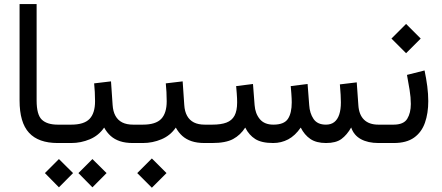

<svg xmlns="http://www.w3.org/2000/svg" viewBox="-20 -692 2141 929"><path d="M74.7 -672.4V-206.1Q74.7 -99.1 120.4 -49.6Q166 0 259.3 0H271.5V-88.9H259.3Q208 -88.9 182.6 -112.8Q157.2 -136.7 157.2 -205.6V-672.4Z M251 -88.9V0H290V-88.9ZM427.2 77.6 359.4 145.5 427.2 214.4 495.6 145.5ZM265.1 77.6 197.3 145.5 265.1 214.4 333.5 145.5ZM435.5 -288.6Q437.5 -267.6 438.7 -246.6Q439.9 -225.6 439.9 -202.1Q439.9 -144.5 413.3 -116.7Q386.7 -88.9 324.7 -88.9H277.8V0H324.7Q371.6 0 414.6 -18.1Q457.5 -36.1 483.9 -74.7Q497.1 -50.8 515.6 -34.2Q534.2 -17.6 560.5 -8.8Q586.9 0 623 0H634.3V-88.9H624Q592.8 -88.9 571.5 -99.6Q550.3 -110.4 538.6 -131.6Q526.9 -152.8 524.9 -184.1L517.1 -298.3Z M614.3 -88.9V0H637.7V-88.9ZM714.8 74.7 644 145.5 714.8 216.3 785.6 145.5ZM782.2 -288.6Q784.2 -267.6 785.4 -246.6Q786.6 -225.6 786.6 -202.1Q786.6 -144.5 760 -116.7Q733.4 -88.9 671.4 -88.9H624.5V0H671.4Q718.3 0 761.2 -18.1Q804.2 -36.1 830.6 -74.7Q843.8 -50.8 862.3 -34.2Q880.9 -17.6 907.2 -8.8Q933.6 0 969.7 0H981V-88.9H970.7Q939.5 -88.9 918.2 -99.6Q897 -110.4 885.3 -131.6Q873.5 -152.8 871.6 -184.1L863.8 -298.3Z M1557.6 0Q1605.5 0 1632.1 -19.5Q1658.7 -39.1 1679.2 -75.2Q1691.9 -37.6 1726.1 -18.8Q1760.3 0 1811.5 0H1825.2V-88.9H1810.5Q1766.1 -88.9 1741.5 -112.8Q1716.8 -136.7 1713.9 -183.6L1706.1 -293.5L1624.5 -283.7Q1627 -252.4 1628.2 -233.4Q1629.4 -214.4 1629.4 -196.8Q1629.4 -161.6 1621.3 -137.7Q1613.3 -113.8 1597.4 -101.3Q1581.5 -88.9 1557.1 -88.9Q1515.6 -88.9 1497.1 -116.5Q1478.5 -144 1476.1 -183.6L1468.3 -285.6L1386.7 -275.4Q1388.7 -254.9 1389.6 -240.5Q1390.6 -226.1 1391.1 -215.8Q1391.6 -205.6 1391.6 -196.8Q1391.6 -144.5 1373 -116.7Q1354.5 -88.9 1302.7 -88.9Q1259.3 -88.9 1237.1 -115.7Q1214.8 -142.6 1211.9 -183.6L1204.1 -285.6L1122.6 -275.4Q1124.5 -254.9 1125.5 -240.5Q1126.5 -226.1 1127 -215.8Q1127.4 -205.6 1127.4 -196.8Q1127.4 -155.8 1114.7 -132.3Q1102.1 -108.9 1075.7 -98.9Q1049.3 -88.9 1007.3 -88.9H961.4V0H1006.3Q1072.3 0 1107.9 -19.3Q1143.6 -38.6 1166.5 -74.7Q1184.6 -38.6 1215.1 -19.3Q1245.6 0 1301.8 0Q1340.8 0 1374.3 -17.6Q1407.7 -35.2 1435.1 -74.7Q1453.1 -39.1 1481.9 -19.5Q1510.7 0 1557.6 0Z M1885.3 0Q1946.8 0 1983.4 -26.1Q2020 -52.2 2036.1 -98.1Q2052.2 -144 2052.2 -202.6Q2052.2 -236.8 2047.4 -274.4Q2042.5 -312 2034.2 -351.1L1949.2 -329.6Q1956.1 -293 1961.9 -256.8Q1967.8 -220.7 1967.8 -189Q1967.8 -145.5 1950.4 -117.2Q1933.1 -88.9 1884.3 -88.9H1805.7V0ZM1944.8 -576.2 1874 -505.4 1944.8 -434.6 2015.6 -505.4Z"/></svg>

Font: Vazirmatn NL
Style: Regular
Weight: 400
Designer: Saber Rastikerdar
Foundry: Saber Rastikerdar
Version: Version 33.003